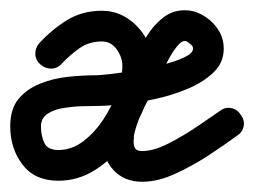

<svg xmlns="http://www.w3.org/2000/svg" viewBox="-44 -318 496 375"><path d="M33 -234Q58 -261 87.5 -279Q117 -297 155 -297Q183 -297 206 -281.5Q229 -266 242 -241.5Q255 -217 255 -190Q255 -154 240.5 -115.5Q226 -77 201 -42.5Q176 -8 142.5 13.5Q109 35 70 35Q24 35 0 3.5Q-24 -28 -24 -71Q-24 -105 -8 -124.5Q8 -144 34 -154.5Q60 -165 89 -168Q118 -171 143 -171Q151 -171 172.5 -173.5Q194 -176 221 -180.5Q248 -185 273.5 -191.5Q299 -198 316 -206Q333 -214 333 -223Q333 -228 329 -231Q325 -234 321 -237Q319 -238 317 -238Q310 -238 301 -226.5Q292 -215 285 -201.5Q278 -188 275 -183Q261 -151 242.5 -117.5Q224 -84 217 -51Q217 -51 217.5 -51Q218 -51 218 -51Q218 -51 218 -51Q218 -51 218 -51Q217 -47 217 -42Q217 -32 220.5 -27.5Q224 -23 234 -23Q256 -23 284.5 -37.5Q313 -52 340.5 -70.5Q368 -89 385 -101Q395 -109 407 -107Q419 -105 426 -94Q434 -84 432 -72Q430 -60 419 -53Q396 -36 364 -15Q332 6 298 21.5Q264 37 234 37Q199 37 178 14.5Q157 -8 157 -42Q157 -51 158 -61Q158 -61 158 -61Q158 -61 158 -61Q158 -61 158.5 -61.5Q159 -62 159 -62Q166 -99 185.5 -136Q205 -173 221 -208Q230 -227 243 -248Q256 -269 274.5 -283.5Q293 -298 317 -298Q334 -298 349 -290Q368 -280 380.5 -262.5Q393 -245 393 -223Q393 -196 373.5 -177Q354 -158 323.5 -145Q293 -132 258.5 -124.5Q224 -117 193 -114Q162 -111 143 -111Q133 -111 115.5 -110.5Q98 -110 79.5 -107Q61 -104 48.5 -95.5Q36 -87 36 -71Q36 -53 42.5 -39Q49 -25 70 -25Q96 -25 118.5 -42Q141 -59 158 -85Q175 -111 185 -139Q195 -167 195 -190Q195 -206 184 -221.5Q173 -237 155 -237Q130 -237 111.5 -224Q93 -211 77 -194Q68 -184 56 -184Q44 -184 35 -192Q25 -201 25 -213Q25 -225 33 -234Z"/></svg>

Font: FRB American Cursive Guidelines Arrows
Style: Bold Italic
Weight: 700
Italic angle: -25°
Version: Version 2.0;Modular Font Editor K font №1